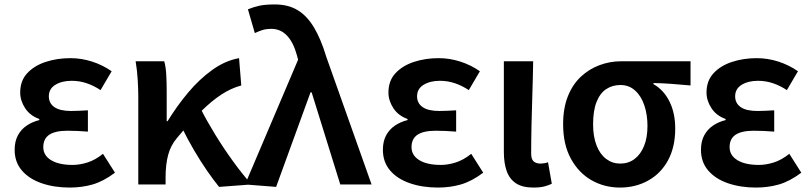

<svg xmlns="http://www.w3.org/2000/svg" viewBox="-20 -831 3652 865"><path d="M294 14Q224 14 167.5 -5.5Q111 -25 78.5 -63Q46 -101 46 -156Q46 -194 60.5 -221Q75 -248 100 -265Q125 -282 157 -290V-295Q115 -310 93 -344Q71 -378 71 -414Q71 -467 102.5 -501Q134 -535 185.5 -552Q237 -569 297 -569Q347 -569 395 -553.5Q443 -538 483 -510L433 -425Q403 -445 370.5 -456Q338 -467 303 -467Q259 -467 229.5 -449Q200 -431 200 -397Q200 -366 225 -348.5Q250 -331 301 -331Q318 -331 337 -332Q356 -333 376 -334V-238Q351 -240 328.5 -241Q306 -242 284 -242Q229 -242 202 -224Q175 -206 175 -168Q175 -131 210 -109.5Q245 -88 307 -88Q339 -88 374 -99Q409 -110 444 -138L498 -53Q446 -14 397.5 0Q349 14 294 14Z M603 0V-393Q603 -427 600.5 -470.5Q598 -514 591 -555H720Q727 -530 729 -494.5Q731 -459 731 -421V-285H735Q778 -355 828.5 -415Q879 -475 937 -516.5Q995 -558 1057 -569L1067 -446Q1022 -434 978 -405.5Q934 -377 885.5 -329Q837 -281 777 -209Q749 -176 737.5 -133Q726 -90 726 -31V0ZM967 11Q941 -21 912 -63Q883 -105 854 -154.5Q825 -204 799 -257L884 -341Q912 -286 950 -224Q988 -162 1030.5 -103.5Q1073 -45 1113 0Z M1224 11 1084 0 1323 -562 1318 -581Q1302 -640 1273 -670.5Q1244 -701 1203 -701Q1179 -701 1162 -695.5Q1145 -690 1128 -682L1097 -789Q1121 -799 1147.5 -805Q1174 -811 1218 -811Q1278 -811 1320.5 -785.5Q1363 -760 1394.5 -707.5Q1426 -655 1450 -575L1654 0H1513L1384 -415H1379Z M1953 14Q1883 14 1826.5 -5.5Q1770 -25 1737.5 -63Q1705 -101 1705 -156Q1705 -194 1719.5 -221Q1734 -248 1759 -265Q1784 -282 1816 -290V-295Q1774 -310 1752 -344Q1730 -378 1730 -414Q1730 -467 1761.5 -501Q1793 -535 1844.5 -552Q1896 -569 1956 -569Q2006 -569 2054 -553.5Q2102 -538 2142 -510L2092 -425Q2062 -445 2029.5 -456Q1997 -467 1962 -467Q1918 -467 1888.5 -449Q1859 -431 1859 -397Q1859 -366 1884 -348.5Q1909 -331 1960 -331Q1977 -331 1996 -332Q2015 -333 2035 -334V-238Q2010 -240 1987.5 -241Q1965 -242 1943 -242Q1888 -242 1861 -224Q1834 -206 1834 -168Q1834 -131 1869 -109.5Q1904 -88 1966 -88Q1998 -88 2033 -99Q2068 -110 2103 -138L2157 -53Q2105 -14 2056.5 0Q2008 14 1953 14Z M2383 14Q2333 14 2304 -5.5Q2275 -25 2262.5 -61Q2250 -97 2250 -146V-555H2382Q2381 -486 2378.5 -411Q2376 -336 2374.5 -266Q2373 -196 2373 -139Q2373 -114 2384 -104Q2395 -94 2416 -94Q2423 -94 2432 -95.5Q2441 -97 2449 -100L2466 -3Q2451 4 2432 9Q2413 14 2383 14Z M2773 14Q2703 14 2645 -19Q2587 -52 2552 -116Q2517 -180 2517 -271Q2517 -344 2538.5 -397.5Q2560 -451 2597 -485.5Q2634 -520 2681 -537.5Q2728 -555 2779 -555H3091V-446Q3045 -450 3007 -453Q2969 -456 2924 -457V-452Q2970 -426 2996 -374Q3022 -322 3022 -252Q3022 -169 2990 -109.5Q2958 -50 2901 -18Q2844 14 2773 14ZM2774 -94Q2811 -94 2838.5 -114.5Q2866 -135 2881.5 -173Q2897 -211 2897 -264Q2897 -314 2883 -356Q2869 -398 2841.5 -423Q2814 -448 2775 -448Q2739 -448 2711 -429.5Q2683 -411 2667.5 -371.5Q2652 -332 2652 -271Q2652 -216 2667.5 -176Q2683 -136 2711 -115Q2739 -94 2774 -94Z M3386 14Q3316 14 3259.5 -5.5Q3203 -25 3170.5 -63Q3138 -101 3138 -156Q3138 -194 3152.5 -221Q3167 -248 3192 -265Q3217 -282 3249 -290V-295Q3207 -310 3185 -344Q3163 -378 3163 -414Q3163 -467 3194.5 -501Q3226 -535 3277.5 -552Q3329 -569 3389 -569Q3439 -569 3487 -553.5Q3535 -538 3575 -510L3525 -425Q3495 -445 3462.5 -456Q3430 -467 3395 -467Q3351 -467 3321.5 -449Q3292 -431 3292 -397Q3292 -366 3317 -348.5Q3342 -331 3393 -331Q3410 -331 3429 -332Q3448 -333 3468 -334V-238Q3443 -240 3420.5 -241Q3398 -242 3376 -242Q3321 -242 3294 -224Q3267 -206 3267 -168Q3267 -131 3302 -109.5Q3337 -88 3399 -88Q3431 -88 3466 -99Q3501 -110 3536 -138L3590 -53Q3538 -14 3489.5 0Q3441 14 3386 14Z"/></svg>

Font: Noto Sans TC SemiBold
Style: Regular
Weight: 600
Designer: Ryoko NISHIZUKA  (kana, bopomofo & ideographs); Paul D. Hunt (Latin, Greek & Cyrillic); Sandoll Communications , Soo-you
Foundry: Adobe
Version: Version 2.004-H2;hotconv 1.0.118;makeotfexe 2.5.65603